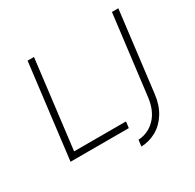

<svg xmlns="http://www.w3.org/2000/svg" viewBox="-180 -908 1270 1250"><g transform="rotate(-30 455.0 -282.5)"><path d="M224 -710 143 -47H533L527 0H89L176 -710ZM784 -107Q775 -30 740 26.5Q705 83 652 113Q599 143 538 145L544 97Q619 93 671.5 39Q724 -15 736 -110L810 -710H858Z"/></g></svg>

Font: Josefin Sans Light
Style: Italic
Weight: 300
Italic angle: -7°
Designer: Santiago Orozco
Foundry: Typemade
Version: Version 2.000